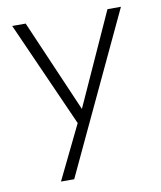

<svg xmlns="http://www.w3.org/2000/svg" viewBox="-77 -527 660 786"><g transform="rotate(-10 253.0 -134.0)"><path d="M113 197 222 -27 27 -465H83L249 -81L423 -465H479L260 1L168 197Z"/></g></svg>

Font: Outfit ExtraLight
Style: Regular
Weight: 200
Designer: Rodrigo Fuenzalida
Foundry: fragTYPE
Version: Version 1.100; ttfautohint (v1.8.4.7-5d5b);gftools[0.9.27]